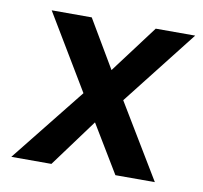

<svg xmlns="http://www.w3.org/2000/svg" viewBox="-61 -552 652 618"><g transform="rotate(10 264.5 -243.5)"><path d="M13.9 0 207 -242 60 -487H190.9L283 -331L400.1 -487H529L337 -242L483 0H354.1L259.9 -156L145 0Z"/></g></svg>

Font: Karla
Style: Italic
Weight: 400
Italic angle: -8°
Designer: Jonathan Pinhorn
Version: Version 2.004;gftools[0.9.33]